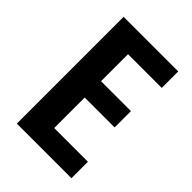

<svg xmlns="http://www.w3.org/2000/svg" viewBox="-206 -795 890 890"><g transform="rotate(45 239.0 -350.0)"><path d="M70 0V-700H428V-592H207V-415H403V-308H207V-108H428V0Z"/></g></svg>

Font: Share
Style: Bold
Weight: 700
Designer: Ralph du Carrois
Version: Version 1.002